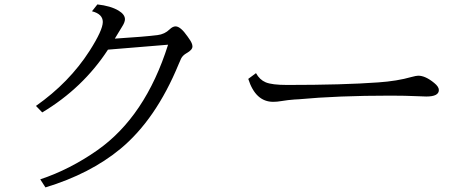

<svg xmlns="http://www.w3.org/2000/svg" viewBox="-20 -796 2040 850"><path d="M139.2 -327.1Q286.6 -430.7 376.5 -570.8Q435.1 -662.6 435.1 -698.7Q435.1 -733.9 387.2 -746.1L411.1 -776.4Q469.7 -770 504.9 -749Q533.2 -731.9 533.2 -710.9Q533.2 -697.3 519.5 -676.3Q507.8 -657.7 488.3 -625Q619.1 -633.3 677.2 -640.6Q709 -644.5 731 -666Q744.6 -679.2 757.3 -679.2Q779.3 -679.2 810.1 -634.8Q816.9 -625 817.9 -623.5Q832 -604 832 -590.3Q832 -575.2 806.6 -561Q788.6 -550.8 781.7 -536.6Q779.3 -532.7 771 -512.2Q669.9 -266.6 512.7 -136.7Q378.9 -26.4 181.2 33.7L158.2 -2Q289.6 -45.9 410.2 -130.4Q623.5 -279.8 724.1 -598.1L458 -576.2Q347.2 -406.2 167 -298.3Z M1113.3 -472.2Q1129.4 -442.9 1156.2 -431.6Q1184.1 -419.9 1251 -419.9Q1499.5 -419.9 1654.3 -431.2Q1738.3 -437 1801.3 -455.1Q1822.8 -460.9 1831.5 -460.9Q1863.3 -460.9 1902.3 -428.7Q1922.9 -412.1 1922.9 -397.5Q1922.9 -368.7 1867.2 -368.7Q1856.9 -368.7 1828.1 -370.1Q1773.9 -372.6 1708.5 -372.6Q1474.6 -372.6 1301.3 -356.4Q1297.9 -356.4 1284.2 -355.5Q1255.4 -353.5 1226.1 -348.6Q1206.5 -345.2 1189.5 -345.2Q1111.3 -345.2 1079.1 -446.8Z"/></svg>

Font: BIZ UDMincho
Style: Regular
Weight: 400
Monospace: yes
Designer: TypeBank Co., Ltd.
Foundry: Morisawa Inc.
Version: Version 1.06